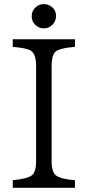

<svg xmlns="http://www.w3.org/2000/svg" viewBox="-20 -899 420 919"><path d="M190.4 -879.4Q202.6 -879.4 214.8 -874Q248 -858.4 248 -821.3Q248 -797.4 231 -780.3Q213.9 -763.2 189.5 -763.2Q174.8 -763.2 162.1 -770.5Q131.8 -787.6 131.8 -821.8Q131.8 -847.7 150.9 -864.3Q166.5 -879.4 190.4 -879.4ZM41 -674.8V-710.9H338.9V-674.8Q262.7 -668.5 244.1 -650.4Q227.1 -633.3 227.1 -584V-127Q227.1 -75.7 249 -58.6Q269.5 -42.5 338.9 -36.1V0H41V-36.1Q114.7 -44.4 132.8 -60.1Q152.8 -77.1 152.8 -127V-584Q152.8 -644 124 -658.7Q102.1 -669.4 41 -674.8Z"/></svg>

Font: BIZ UDPMincho
Style: Regular
Weight: 400
Designer: TypeBank Co., Ltd.
Foundry: Morisawa Inc.
Version: Version 1.06